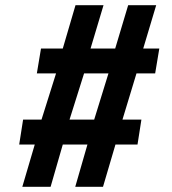

<svg xmlns="http://www.w3.org/2000/svg" viewBox="-20 -720 663 740"><path d="M122 -437 138 -533H222L271 -700H379L329 -533H424L474 -700H582L532 -533H594L578 -437H506L452 -259H525L510 -163H425L377 0H270L317 -163H222L175 0H66L114 -163H54L69 -259H140L196 -437ZM304 -437 248 -259H343L398 -437Z"/></svg>

Font: Georama ExtraCondensed Thin SemiBold
Style: Italic
Weight: 600
Italic angle: -9°
Version: Version 1.001